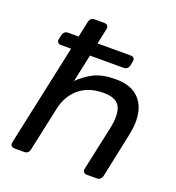

<svg xmlns="http://www.w3.org/2000/svg" viewBox="-130 -814 840 917"><g transform="rotate(20 290.5 -355.0)"><path d="M45 0Q35 0 29.5 -6.5Q24 -13 26 -23L137 -540H85Q75 -540 69.5 -546.5Q64 -553 66 -563L71 -584Q76 -607 99 -607H151L168 -687Q173 -710 195 -710H245Q255 -710 260.5 -703.5Q266 -697 264 -687L247 -607H417Q427 -607 432 -600.5Q437 -594 435 -584L431 -563Q425 -540 403 -540H233L203 -400Q237 -434 279 -455Q321 -476 388 -476Q455 -476 493 -446.5Q531 -417 542 -366Q553 -315 539 -251L491 -23Q485 0 463 0H413Q403 0 397.5 -6.5Q392 -13 394 -23L442 -246Q458 -321 439.5 -358Q421 -395 356 -395Q281 -395 233 -355.5Q185 -316 170 -246L122 -23Q117 0 95 0Z"/></g></svg>

Font: Lubike
Style: Italic
Weight: 400
Italic angle: -12°
Foundry: Honoka55
Version: Version 1.000;July 22, 2022;FontCreator 14.0.0.2862 64-bit